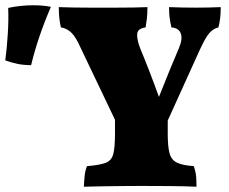

<svg xmlns="http://www.w3.org/2000/svg" viewBox="-213 -705 867 728"><path d="M423 -261V-198Q423 -149 430 -123.5Q437 -98 458.5 -88Q480 -78 522 -75Q529 -54 530.5 -37.5Q532 -21 532 3Q489 1 431.5 0.5Q374 0 318 0Q281 0 243.5 0.5Q206 1 171 1.5Q136 2 105 3Q106 -19 108 -39Q110 -59 117 -75Q165 -79 187.5 -87.5Q210 -96 216.5 -121Q223 -146 223 -199V-261ZM365 -120 286 -119 84 -542Q68 -574 51.5 -586.5Q35 -599 18 -601Q14 -618 12 -635.5Q10 -653 10 -678Q34 -677 66 -676.5Q98 -676 128.5 -676Q159 -676 178 -676Q197 -676 229 -676Q261 -676 293.5 -676.5Q326 -677 346 -678Q346 -652 344 -635Q342 -618 339 -601Q308 -597 307 -575Q306 -553 320 -518Q334 -485 353.5 -434.5Q373 -384 392 -331H387Q409 -387 429 -435.5Q449 -484 466 -524Q480 -557 472.5 -578Q465 -599 437 -601Q433 -618 430.5 -635.5Q428 -653 428 -678Q455 -677 478 -676.5Q501 -676 531 -676Q554 -676 577 -676.5Q600 -677 624 -678Q624 -653 621.5 -634Q619 -615 615 -601Q597 -597 582 -581Q567 -565 545 -517ZM-95 -458Q-124 -458 -147.5 -463Q-171 -468 -193 -476Q-187 -520 -183.5 -575.5Q-180 -631 -182 -675Q-159 -680 -135 -682.5Q-111 -685 -88 -685Q-48 -685 -20 -679Q-45 -621 -63.5 -566.5Q-82 -512 -95 -458Z"/></svg>

Font: Vollkorn Black
Style: Regular
Weight: 900
Designer: Friedrich Althausen
Foundry: Friedrich Althausen
Version: Version 5.000